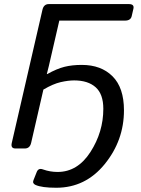

<svg xmlns="http://www.w3.org/2000/svg" viewBox="-20 -720 686 931"><path d="M55.2 0Q30.8 0 37.1 -26.9L186 -673.3Q192.4 -700.2 216.8 -700.2H605Q631.8 -700.2 627 -678.2L618.7 -642.1Q613.8 -620.1 586.4 -620.1H267.6L216.8 -399.9Q211.9 -377.9 207 -360.8H209Q255.4 -386.7 292.5 -396Q329.6 -405.3 376.5 -405.3Q470.2 -405.3 525.6 -350.1Q581.1 -294.9 581.1 -185.1Q581.1 -39.1 487.8 75.7Q394.5 190.4 252.9 190.4Q182.6 190.4 152.3 176.8Q136.2 169.4 142.1 154.3L158.2 113.8Q166.5 93.3 188.5 101.6Q222.7 113.8 259.3 113.8Q356.4 113.8 418.7 16.8Q481 -80.1 481 -192.4Q481 -263.7 443.8 -296.9Q406.7 -330.1 339.4 -330.1Q311 -330.1 274.4 -321.8Q237.8 -313.5 190.4 -285.6L130.9 -26.9Q124.5 0 100.1 0Z"/></svg>

Font: Istok Web
Style: Italic
Weight: 400
Italic angle: -13°
Designer: Andrey V. Panov
Foundry: Andrey V. Panov
Version: Version 1.0.2g